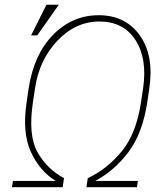

<svg xmlns="http://www.w3.org/2000/svg" viewBox="-20 -785 695 805"><path d="M397 -694.8Q296.9 -694.8 220.7 -614.3Q144.5 -533.7 127 -415.5L118.2 -357.4Q97.2 -219.2 136.7 -147.9Q176.3 -76.7 248.5 -38.1L242.7 0H30.3L34.2 -26.4H213.4Q145.5 -68.4 108.9 -149.4Q72.3 -230.5 91.8 -357.4L100.1 -414.6Q122.1 -557.6 203.1 -639.6Q284.2 -721.7 395.5 -721.2Q506.8 -720.7 566.9 -635.7Q626.5 -550.8 606 -414.6L597.7 -357.4Q577.6 -225.6 518.6 -147.5Q459.5 -69.3 379.4 -26.4H558.1L554.2 0H342.3L346.2 -26.4L348.1 -38.1Q428.7 -75.7 490.2 -150.4Q551.8 -225.1 571.3 -357.4L580.1 -415.5Q598.1 -539.6 547.9 -617.2Q497.6 -694.8 397 -694.8ZM174.8 -765.1H226.6L136.2 -636.7H110.4Z"/></svg>

Font: Roboto-ThinItalic
Style: Italic
Weight: 250
Italic angle: -12°
Designer: Google
Version: Version 1.100141; 2013; ttfautohint (v0.94.14-c901) -l 8 -r 